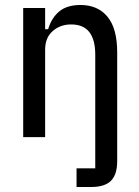

<svg xmlns="http://www.w3.org/2000/svg" viewBox="-20 -550 558 770"><path d="M287 125H362V-331Q362 -390 338.5 -421Q315 -452 265 -452Q222 -452 191.5 -425.5Q161 -399 161 -351V0H73V-518H161V-433H173Q187 -479 218 -504.5Q249 -530 303 -530Q372 -530 411 -483Q450 -436 450 -340V96Q450 150 425 175Q400 200 345 200H287Z"/></svg>

Font: IBM Plex Sans Condensed Text
Style: Regular
Weight: 450
Width: 3
Designer: Mike Abbink, Paul van der Laan, Pieter van Rosmalen
Foundry: Bold Monday
Version: Version 1.1